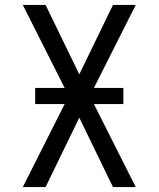

<svg xmlns="http://www.w3.org/2000/svg" viewBox="-20 -755 640 775"><path d="M164 0H72L241 -335H122V-400H241L72 -735H164L300 -455L436 -735H528L359 -400H478V-335H359L528 0H436L300 -280Z"/></svg>

Font: Iosevka Extended
Style: Regular
Weight: 400
Width: 7
Monospace: yes
Designer: Belleve Invis
Foundry: Belleve Invis
Version: Version 32.5.0; ttfautohint (v1.8.4)